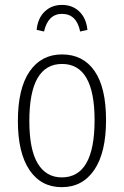

<svg xmlns="http://www.w3.org/2000/svg" viewBox="-20 -755 507 786"><path d="M337.9 -632.8 308.1 -626Q293.5 -698.2 233.9 -698.2Q176.8 -698.2 160.2 -626L129.9 -632.8Q134.8 -680.7 163.1 -707.8Q191.4 -734.9 233.9 -734.9Q276.4 -734.9 304.7 -707.8Q333 -680.7 337.9 -632.8ZM233.9 -532.2Q319.8 -532.2 366.9 -464.6Q414.1 -397 414.1 -263.2Q414.1 -130.4 366 -59.6Q317.9 11.2 232.9 11.2Q147.9 11.2 100.6 -59.1Q53.2 -129.4 53.2 -259.8Q53.2 -392.6 101.1 -462.4Q148.9 -532.2 233.9 -532.2ZM233.9 -493.2Q100.1 -493.2 100.1 -259.8Q100.1 -142.6 134.5 -85.7Q168.9 -28.8 232.9 -28.8Q367.2 -28.8 367.2 -263.2Q367.2 -493.2 233.9 -493.2Z"/></svg>

Font: Fira Sans Compressed ExtraLight
Style: Regular
Weight: 250
Width: 1
Designer: Carrois Corporate & Edenspiekermann AG
Foundry: Carrois Corporate GbR & Edenspiekermann AG
Version: Version 4.203;PS 004.203;hotconv 1.0.88;makeotf.lib2.5.64775